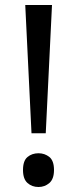

<svg xmlns="http://www.w3.org/2000/svg" viewBox="-20 -734 309 768"><path d="M163 -201H106L81 -714H188ZM72 -54Q72 -91 90 -106Q108 -121 134 -121Q159 -121 177.5 -106Q196 -91 196 -54Q196 -18 177.5 -2Q159 14 134 14Q108 14 90 -2Q72 -18 72 -54Z"/></svg>

Font: Noto Sans Ambassadori
Style: Regular
Weight: 400
Designer: Monotype Design Team
Foundry: Monotype Imaging Inc.
Version: Version 2.013